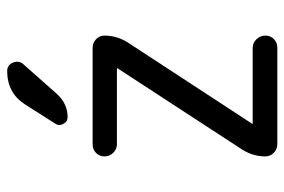

<svg xmlns="http://www.w3.org/2000/svg" viewBox="-150 -650 800 540"><g transform="rotate(-90 250.0 -380.0)"><path d="M226.6 -710Q258.8 -759.8 320.3 -759.8Q336.9 -759.8 343.8 -743.7Q350.6 -727.5 339.8 -714.8L255.9 -620.1Q228.5 -589.8 190.4 -589.8Q177.7 -589.8 171.4 -602.1Q165 -614.3 171.9 -624ZM98.6 -97.7 327.1 -448.2 328.1 -449.2V-450.2Q328.1 -451.2 327.1 -451.2H114.3Q100.6 -451.2 90.3 -461.4Q80.1 -471.7 80.1 -485.8Q80.1 -500 89.8 -509.8Q99.6 -519.5 114.3 -519.5H385.7Q399.4 -519.5 409.7 -509.8Q419.9 -500 419.9 -486.3Q419.9 -452.1 401.4 -421.9L172.9 -72.3L171.9 -71.3V-70.3Q171.9 -69.3 172.9 -69.3H385.7Q399.4 -69.3 409.7 -58.6Q419.9 -47.9 419.9 -33.7Q419.9 -19.5 410.2 -9.8Q400.4 0 385.7 0H114.3Q100.6 0 90.3 -9.8Q80.1 -19.5 80.1 -34.2Q80.1 -67.4 98.6 -97.7Z"/></g></svg>

Font: Rounded-X Mgen+ 2m regular
Style: Regular
Weight: 400
Designer: [Source Han Sans]
Ryoko NISHIZUKA  (kana & ideographs); Paul D. Hunt (Latin, Greek & Cyrillic); Wenlong ZHANG  (bopomofo
Version: Version 1.059.20150602